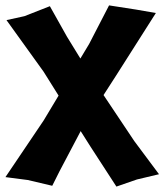

<svg xmlns="http://www.w3.org/2000/svg" viewBox="-29 -521 610 713"><path d="M156.2 -498 61.5 -460.9 -4.9 -446.3 132.8 -254.9 188.5 -166 132.8 -73.2 -8.8 136.7 74.2 147.5 165 168.9 192.4 114.3 268.6 -30.3 270.5 -34.2 307.6 24.4 403.3 171.9 479.5 145.5 561.5 126 469.7 2.9 355.5 -168 403.3 -242.2 549.8 -472.7 476.6 -485.4 376 -501 301.8 -357.4 269.5 -303.7 219.7 -384.8Z"/></svg>

Font: MaokenAssortedSans-TC
Style: Regular
Weight: 500
Version: Version 0.83